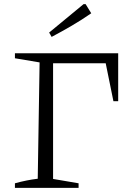

<svg xmlns="http://www.w3.org/2000/svg" viewBox="-20 -906 637 926"><path d="M52 0V-22Q81 -30 108.5 -35.5Q136 -41 162 -44L171 -605L52 -625V-649H236V-43L359 -22V0ZM200 -601V-649H529V-601ZM527 -418 480 -649H550V-418ZM229 -728 217 -749 383 -886H393L420 -842Q374 -810 326 -782Q278 -754 229 -728Z"/></svg>

Font: Piazzolla 24pt Light
Style: Regular
Weight: 300
Designer: Juan Pablo del Peral
Foundry: Huerta Tipografica
Version: Version 2.005